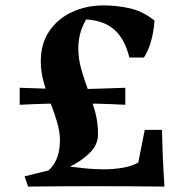

<svg xmlns="http://www.w3.org/2000/svg" viewBox="-20 -691 679 711"><path d="M589 0Q337 -3 84 0L71 -38L160 -60Q182 -80 192 -108.5Q202 -137 202 -171Q202 -203 191.5 -238.5Q181 -274 166.5 -311.5Q152 -349 141.5 -387.5Q131 -426 131 -464Q131 -530 163 -576.5Q195 -623 248 -647Q301 -671 364 -671Q411 -671 459.5 -660.5Q508 -650 552 -615Q550 -578 540 -541Q530 -504 513 -478H459Q443 -545 404.5 -580Q366 -615 299 -619Q283 -591 276.5 -565Q270 -539 270 -513Q270 -473 281 -434.5Q292 -396 306.5 -357Q321 -318 332 -278Q343 -238 343 -194Q343 -154 311 -123.5Q279 -93 239 -74Q264 -71 296.5 -67.5Q329 -64 363 -64Q399 -64 433 -69.5Q467 -75 492 -89L516 -210H580Q582 -105 589 0ZM53 -303V-366Q111 -364 157.5 -362.5Q204 -361 249 -361Q293 -361 340 -362.5Q387 -364 444 -366V-303Q387 -306 340 -307Q293 -308 249 -308Q204 -308 157.5 -307Q111 -306 53 -303Z"/></svg>

Font: Ruwudu
Style: Bold
Weight: 700
Designer: Becca Hirsbrunner Spalinger
Foundry: SIL International
Version: Version 3.000